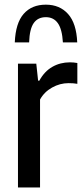

<svg xmlns="http://www.w3.org/2000/svg" viewBox="-20 -824 365 844"><path d="M59 -544H139.5L147.5 -469.5H153Q175 -510 209.8 -530Q244.5 -550 287.5 -550Q304 -550 320 -547V-455.5Q304.5 -458.5 281.5 -458.5Q243.5 -458.5 209 -439.2Q174.5 -420 156 -386.5V0H59ZM181.5 -803.5Q242.5 -803.5 279.2 -762.5Q316 -721.5 319.5 -637.5H256.5Q253 -696 234.2 -722.2Q215.5 -748.5 181.5 -748.5Q146.5 -748.5 128.2 -722.5Q110 -696.5 108 -637.5H45Q48.5 -722.5 84 -763Q119.5 -803.5 181.5 -803.5Z"/></svg>

Font: Encode Sans Condensed Medium
Style: Regular
Weight: 500
Width: 3
Designer: Multiple Designers
Foundry: Impallari Type
Version: Version 2.000